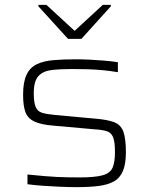

<svg xmlns="http://www.w3.org/2000/svg" viewBox="-20 -762 613 790"><path d="M295 8Q266 8 229.5 6.5Q193 5 157.5 2.5Q122 0 93 -4V-44Q134 -40 162.5 -37.5Q191 -35 213 -34Q235 -33 256.5 -32.5Q278 -32 307 -32Q372 -32 403 -41Q434 -50 443.5 -72.5Q453 -95 453 -135Q453 -178 445.5 -197Q438 -216 420 -222Q402 -228 368 -230L200 -245Q149 -249 121.5 -262Q94 -275 84.5 -301Q75 -327 75 -372Q75 -424 89 -454Q103 -484 131 -497.5Q159 -511 199.5 -514.5Q240 -518 293 -518Q319 -518 349.5 -516.5Q380 -515 410 -512.5Q440 -510 465 -506V-465Q429 -471 400 -473.5Q371 -476 342.5 -477Q314 -478 277 -478Q229 -478 193.5 -474Q158 -470 138.5 -449.5Q119 -429 119 -378Q119 -341 126.5 -322.5Q134 -304 153 -298Q172 -292 206 -289L370 -274Q421 -270 449 -259.5Q477 -249 487.5 -220.5Q498 -192 498 -135Q498 -88 486 -59Q474 -30 449.5 -16Q425 -2 387 3Q349 8 295 8ZM260 -602 138 -736V-742H171L287 -635L403 -742H436V-736L315 -602Z"/></svg>

Font: Saira Expanded ExtraLight
Style: Regular
Weight: 250
Width: 7
Designer: Hector Gatti with collaboration of the Omnibus-Type team
Foundry: Omnibus-Type
Version: Version 1.101